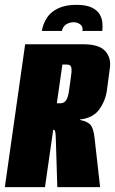

<svg xmlns="http://www.w3.org/2000/svg" viewBox="-30 -774 476 794"><path d="M286 -754Q326 -754 349 -743Q372 -732 382 -715Q392 -698 393.5 -679.5Q395 -661 393 -646H311Q314 -664 302 -673Q290 -682 274 -682Q258 -682 244 -673.5Q230 -665 226 -646H143Q148 -676 164 -700.5Q180 -725 210.5 -739.5Q241 -754 286 -754ZM-10 0 74 -591H314Q380 -591 405.5 -562.5Q431 -534 424 -490L412 -400Q406 -357 380.5 -321.5Q355 -286 301 -280V-278Q335 -271 346 -255.5Q357 -240 361 -204L384 0H207L201 -194Q201 -208 200 -217.5Q199 -227 197.5 -232Q196 -237 193 -237H190L156 0ZM205 -347H221Q234 -347 242.5 -358Q251 -369 255 -396L264 -461Q268 -488 264 -497.5Q260 -507 247 -507H228Z"/></svg>

Font: Alumni Sans Thin Black
Style: Italic
Weight: 900
Italic angle: -8°
Version: Version 1.016